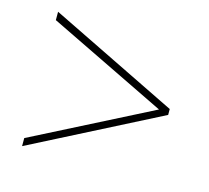

<svg xmlns="http://www.w3.org/2000/svg" viewBox="-72 -659 651 599"><g transform="rotate(15 253.5 -359.0)"><path d="M46 -168 429 -363 46 -549V-576L461 -373V-354L46 -142Z"/></g></svg>

Font: Noto Sans Khmer SemiCondensed Thin
Style: Regular
Weight: 250
Width: 4
Designer: Danh Hong and the Monotype Design Team
Foundry: Monotype Imaging Inc.
Version: Version 2.004